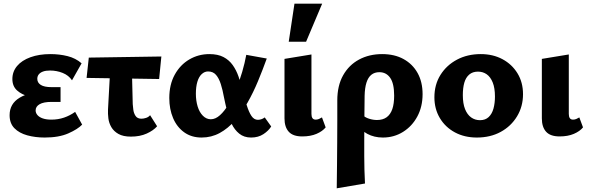

<svg xmlns="http://www.w3.org/2000/svg" viewBox="-20 -731 3197 1040"><path d="M222 14Q171 14 127.5 2Q84 -10 58 -36.5Q32 -63 32 -107Q32 -169 86 -201.5Q140 -234 226 -234V-198Q179 -198 138.5 -208Q98 -218 72.5 -241Q47 -264 47 -303Q47 -343 72.5 -373.5Q98 -404 145 -421Q192 -438 253 -438Q302 -438 346 -427Q390 -416 422 -388L370 -296Q352 -323 319.5 -336Q287 -349 251 -349Q228 -349 213 -343.5Q198 -338 190 -328Q182 -318 182 -304Q182 -283 201 -271Q220 -259 259 -259H308V-179H259Q216 -179 194.5 -166.5Q173 -154 173 -133Q173 -119 183 -107.5Q193 -96 212 -89.5Q231 -83 258 -83Q295 -83 327 -94Q359 -105 387 -125L425 -56Q401 -31 350 -8.5Q299 14 222 14Z M449 -309 461 -419 854 -425 842 -303ZM565 -137 580 -412H693L699 -167Q700 -157 702 -138Q704 -119 714 -103.5Q724 -88 746 -88Q758 -88 771.5 -92.5Q785 -97 793 -107L831 -47Q811 -24 774.5 -7.5Q738 9 689 9Q647 9 621.5 -5.5Q596 -20 583 -42.5Q570 -65 567 -90Q564 -115 565 -137Z M1072 14Q1017 14 977.5 -14.5Q938 -43 917.5 -91.5Q897 -140 897 -200Q897 -273 926.5 -326.5Q956 -380 1005.5 -409Q1055 -438 1114 -438Q1160 -438 1190.5 -422Q1221 -406 1240.5 -378.5Q1260 -351 1272 -316.5Q1284 -282 1293 -246Q1305 -198 1316.5 -161Q1328 -124 1342 -103Q1356 -82 1377 -82Q1385 -82 1395 -85Q1405 -88 1414 -95L1449 -46Q1435 -23 1407 -4.5Q1379 14 1340 14Q1302 14 1276 -7Q1250 -28 1234.5 -61Q1219 -94 1209.5 -132Q1200 -170 1193 -205Q1186 -244 1176 -275.5Q1166 -307 1150 -325.5Q1134 -344 1107 -344Q1088 -344 1072.5 -329.5Q1057 -315 1049 -288Q1041 -261 1041 -223Q1041 -186 1050.5 -154.5Q1060 -123 1079 -104Q1098 -85 1122 -85Q1147 -85 1171.5 -107Q1196 -129 1218 -166Q1240 -203 1259 -248.5Q1278 -294 1292 -342Q1306 -390 1314 -434L1425 -414Q1403 -353 1377.5 -291.5Q1352 -230 1321 -175.5Q1290 -121 1252.5 -78Q1215 -35 1170 -10.5Q1125 14 1072 14Z M1617 8Q1567 8 1544 -17.5Q1521 -43 1521 -90V-412L1667 -436V-114Q1667 -99 1672.5 -91Q1678 -83 1690 -83Q1699 -83 1707.5 -86.5Q1716 -90 1724 -95L1744 -41Q1727 -20 1694.5 -6Q1662 8 1617 8ZM1544 -505 1575 -711H1725L1638 -505Z M1804 289Q1805 226 1805.5 163Q1806 100 1806.5 38.5Q1807 -23 1807 -80Q1807 -137 1807 -187Q1807 -267 1838.5 -323Q1870 -379 1925 -408.5Q1980 -438 2050 -438Q2117 -438 2166 -411Q2215 -384 2242 -335.5Q2269 -287 2269 -221Q2269 -153 2240.5 -100Q2212 -47 2163 -16.5Q2114 14 2054 14Q2007 14 1969.5 -6Q1932 -26 1918 -61L1943 -109Q1957 -95 1979 -88Q2001 -81 2022 -81Q2054 -81 2074.5 -96Q2095 -111 2105 -140Q2115 -169 2115 -213Q2115 -279 2093.5 -309.5Q2072 -340 2035 -340Q2009 -340 1991.5 -326Q1974 -312 1965 -283.5Q1956 -255 1955 -212Q1954 -133 1953.5 -73.5Q1953 -14 1953 31.5Q1953 77 1953 114.5Q1953 152 1954 187.5Q1955 223 1957 263Z M2563 14Q2496 14 2444 -14Q2392 -42 2362.5 -91.5Q2333 -141 2333 -204Q2333 -273 2366 -325.5Q2399 -378 2455.5 -408Q2512 -438 2584 -438Q2650 -438 2701.5 -410.5Q2753 -383 2783 -334Q2813 -285 2813 -221Q2813 -154 2780.5 -100.5Q2748 -47 2692 -16.5Q2636 14 2563 14ZM2580 -80Q2609 -80 2627 -97Q2645 -114 2653 -143Q2661 -172 2661 -208Q2661 -254 2649 -284Q2637 -314 2616.5 -328.5Q2596 -343 2569 -343Q2540 -343 2521.5 -327Q2503 -311 2495 -283Q2487 -255 2487 -216Q2487 -170 2499 -140Q2511 -110 2532 -95Q2553 -80 2580 -80Z M3011 8Q2961 8 2938 -17.5Q2915 -43 2915 -90V-412L3061 -436V-114Q3061 -99 3066.5 -91Q3072 -83 3084 -83Q3093 -83 3101.5 -86.5Q3110 -90 3118 -95L3138 -41Q3121 -20 3088.5 -6Q3056 8 3011 8Z"/></svg>

Font: Ysabeau ExtraBold
Style: Regular
Weight: 800
Designer: Christian Thalmann (Catharsis Fonts)
Version: Version 2.002